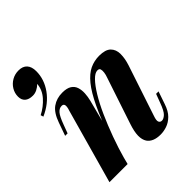

<svg xmlns="http://www.w3.org/2000/svg" viewBox="-229 -914 1054 1054"><g transform="rotate(-45 298.0 -386.5)"><path d="M157 0H16L137 -432Q142 -446 143.5 -457.5Q145 -469 141 -475.5Q137 -482 126 -482Q108 -482 93.5 -465.5Q79 -449 62 -403L43 -352H24L51 -428Q71 -485 103.5 -508Q136 -531 180 -531Q216 -531 235 -518.5Q254 -506 260.5 -485Q267 -464 265.5 -439.5Q264 -415 258 -391ZM189 -169Q228 -278 261.5 -348.5Q295 -419 327.5 -459Q360 -499 394 -515Q428 -531 467 -531Q515 -531 536 -510Q557 -489 557 -454.5Q557 -420 544 -380L446 -85Q436 -57 441 -46Q446 -35 459 -35Q472 -35 488 -49.5Q504 -64 522 -114L540 -162H559L534 -89Q520 -47 497.5 -25Q475 -3 449.5 5.5Q424 14 400 14Q371 14 351 5.5Q331 -3 320 -19Q307 -39 307.5 -69.5Q308 -100 323 -145L413 -415Q419 -431 421 -446Q423 -461 420 -471Q417 -481 403 -481Q384 -481 360 -456.5Q336 -432 309.5 -388.5Q283 -345 257 -287Q231 -229 207 -163.5Q183 -98 164 -29ZM163 -715Q163 -652 123.5 -597Q84 -542 14 -511L9 -527Q52 -549 83 -584Q114 -619 117 -662Q104 -649 88 -641Q72 -633 55 -633Q25 -633 9 -647Q-7 -661 -7 -687Q-7 -714 7 -737Q21 -760 44.5 -773.5Q68 -787 97 -787Q129 -787 146 -768.5Q163 -750 163 -715Z"/></g></svg>

Font: Playfair Display
Style: Bold Italic
Weight: 700
Italic angle: -14°
Designer: Claus Eggers Sørensen
Foundry: Claus Eggers Sørensen
Version: Version 1.203